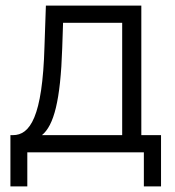

<svg xmlns="http://www.w3.org/2000/svg" viewBox="-20 -541 620 682"><path d="M17 121H77V0H491V121H552V-61H482V-521H143L138 -376C131 -124 86 -61 26 -61H17ZM129 -61C171 -95 195 -183 201 -370L204 -460H414V-61Z"/></svg>

Font: FIGSv2-sans-serif
Style: Regular
Weight: 400
Designer: Matt McInerney, Pablo Impallari, Rodrigo Fuenzalida,Mirko Velimirovic
Foundry: Matt McInerney, Pablo Impallari, Rodrigo Fuenzalida
Version: Version 4.021;hotconv 1.0.109;makeotfexe 2.5.65596